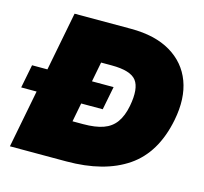

<svg xmlns="http://www.w3.org/2000/svg" viewBox="-102 -814 986 928"><g transform="rotate(15 391.0 -350.0)"><path d="M3 -289 26 -406H434L411 -289ZM24 0 160 -700H443Q563 -700 641.5 -653.5Q720 -607 751 -524Q782 -441 760 -329Q726 -157 610.5 -78.5Q495 0 306 0ZM285 -195H338Q399 -195 438.5 -209Q478 -223 501 -255Q524 -287 534 -339Q551 -429 522 -467Q493 -505 398 -505H345Z"/></g></svg>

Font: REM Black
Style: Italic
Weight: 900
Italic angle: -11°
Designer: Octavio Pardo
Foundry: Ashler Design
Version: Version 1.005;gftools[0.9.28]